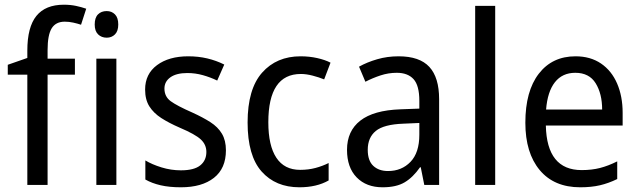

<svg xmlns="http://www.w3.org/2000/svg" viewBox="-20 -785 2709 815"><path d="M298 -468H182V0H96V-468H13V-510L96 -539V-570Q96 -670 134.5 -717.5Q173 -765 251 -765Q279 -765 302.5 -760Q326 -755 346 -748L324 -680Q309 -685 291 -689Q273 -693 255 -693Q217 -693 199.5 -665Q182 -637 182 -572V-536H298Z M433 -738Q454 -738 468 -724Q482 -710 482 -681Q482 -653 468 -639Q454 -625 433 -625Q411 -625 396.5 -639Q382 -653 382 -681Q382 -710 396 -724Q410 -738 433 -738ZM474 -536V0H389V-536Z M939 -147Q939 -70 888 -30Q837 10 748 10Q699 10 662 1.5Q625 -7 597 -23V-104Q625 -87 665.5 -74.5Q706 -62 748 -62Q804 -62 830 -83Q856 -104 856 -140Q856 -171 832.5 -193Q809 -215 743 -243Q697 -263 664.5 -284Q632 -305 614 -333.5Q596 -362 596 -405Q596 -471 646.5 -508.5Q697 -546 779 -546Q822 -546 860 -537Q898 -528 932 -511L902 -443Q873 -457 841 -466Q809 -475 775 -475Q729 -475 703.5 -457Q678 -439 678 -409Q678 -375 704.5 -355.5Q731 -336 797 -307Q841 -287 873 -266.5Q905 -246 922 -217.5Q939 -189 939 -147Z M1251 10Q1150 10 1090.5 -57Q1031 -124 1031 -265Q1031 -407 1092.5 -476.5Q1154 -546 1256 -546Q1293 -546 1326.5 -538.5Q1360 -531 1383 -519L1356 -448Q1334 -457 1307 -464Q1280 -471 1257 -471Q1119 -471 1119 -266Q1119 -167 1153 -115.5Q1187 -64 1254 -64Q1289 -64 1319 -72Q1349 -80 1375 -93V-19Q1324 10 1251 10Z M1672 -546Q1761 -546 1802.5 -501Q1844 -456 1844 -364V0H1781L1766 -75H1763Q1733 -32 1697.5 -11Q1662 10 1604 10Q1535 10 1494 -32Q1453 -74 1453 -149Q1453 -229 1509.5 -273Q1566 -317 1680 -321L1760 -324V-357Q1760 -422 1735.5 -449Q1711 -476 1664 -476Q1629 -476 1595.5 -465Q1562 -454 1531 -438L1504 -502Q1538 -521 1581 -533.5Q1624 -546 1672 -546ZM1692 -260Q1609 -257 1575 -229Q1541 -201 1541 -149Q1541 -103 1564.5 -81Q1588 -59 1627 -59Q1685 -59 1722.5 -98Q1760 -137 1760 -213V-263Z M2082 0H1997V-760H2082Z M2423 -546Q2486 -546 2531 -515.5Q2576 -485 2599.5 -430.5Q2623 -376 2623 -306V-252H2297Q2301 -63 2449 -63Q2492 -63 2527 -72Q2562 -81 2600 -100V-25Q2563 -7 2526.5 1.5Q2490 10 2443 10Q2332 10 2271 -63Q2210 -136 2210 -264Q2210 -398 2267 -472Q2324 -546 2423 -546ZM2422 -476Q2367 -476 2335.5 -436Q2304 -396 2298 -320H2536Q2536 -387 2508.5 -431.5Q2481 -476 2422 -476Z"/></svg>

Font: Noto Sans Gurmukhi UI SemiCondensed
Style: Regular
Weight: 400
Width: 4
Designer: Jelle Bosma - Monotype Design Team
Foundry: Monotype Imaging Inc.
Version: Version 2.004; ttfautohint (v1.8.4.7-5d5b)